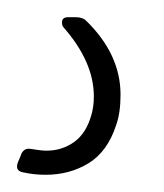

<svg xmlns="http://www.w3.org/2000/svg" viewBox="-58 -20 191 223"><path d="M-37 168 -34 161Q-33 157 -30 154.5Q-27 152 -22 153Q-10 155 -4 155Q14 155 28 145Q42 135 48 114Q51 104 51 92Q51 52 16 12Q14 10 14 6Q14 0 21 0H30Q38 0 42 4Q82 43 82 90Q82 111 77 125Q67 156 45 169.5Q23 183 -5 183Q-19 183 -32 180Q-41 178 -37 168Z"/></svg>

Font: Barlow Semi Condensed ExLight
Style: Italic
Weight: 275
Width: 4
Italic angle: -7°
Designer: Jeremy Tribby
Foundry: Tribby Type
Version: Version 1.408